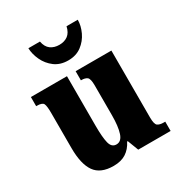

<svg xmlns="http://www.w3.org/2000/svg" viewBox="-182 -899 974 1037"><g transform="rotate(-30 305.5 -380.5)"><path d="M227 10Q146 10 111.5 -39Q77 -88 77 -188V-407Q77 -450 70 -464.5Q63 -479 29 -479H25V-536H250V-226Q250 -155 259 -119Q268 -83 298 -83Q329 -83 342 -123Q355 -163 355 -232V-418Q355 -460 342.5 -469.5Q330 -479 307 -479H304V-536H527V-119Q527 -76 540 -67Q553 -58 576 -58H587V0H385L359 -68H355Q336 -30 305 -10Q274 10 227 10ZM300 -606Q250 -606 216 -631.5Q182 -657 164 -695.5Q146 -734 145 -771H217Q224 -735 246 -719Q268 -703 300 -703Q332 -703 353.5 -719Q375 -735 383 -771H453Q453 -734 435 -695.5Q417 -657 383 -631.5Q349 -606 300 -606Z"/></g></svg>

Font: Noto Serif Thai Condensed Black
Style: Regular
Weight: 900
Width: 3
Designer: Monotype Design Team
Foundry: Monotype Imaging Inc.
Version: Version 2.002; ttfautohint (v1.8.4.7-5d5b)